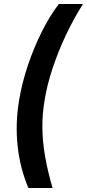

<svg xmlns="http://www.w3.org/2000/svg" viewBox="-20 -786 430 948"><path d="M74.2 -290.5Q87.9 -374.5 117.4 -462.6Q147 -550.8 186.8 -630.1Q226.6 -709.5 270.5 -766.1H389.6Q344.2 -694.8 305.9 -613.8Q267.6 -532.7 240 -450Q212.4 -367.2 200.2 -291Q188.5 -222.7 189.2 -154.8Q189.9 -86.9 202.6 -14.2Q215.3 58.6 239.3 142.1H120.1Q78.6 43.9 66.9 -66.4Q55.2 -176.8 74.2 -290.5Z"/></svg>

Font: Inter 28pt SemiBold
Style: Italic
Weight: 600
Italic angle: -9.3988°
Designer: Rasmus Andersson
Foundry: rsms
Version: Version 4.001;git-66647c0bb